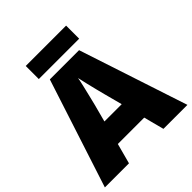

<svg xmlns="http://www.w3.org/2000/svg" viewBox="-234 -1038 1194 1194"><g transform="rotate(-45 363.0 -441.0)"><path d="M515 0 480 -134H248L212 0H0L233 -717H490L726 0ZM409 -409Q404 -428 395 -463.5Q386 -499 377 -537Q368 -575 363 -599Q359 -575 350.5 -539Q342 -503 333.5 -468Q325 -433 319 -409L288 -292H440ZM541 -882V-767H186V-882Z"/></g></svg>

Font: Noto Sans Syriac Western Black
Style: Regular
Weight: 900
Designer: Patrick Giasson and the Monotype Design Team
Foundry: Monotype Imaging Inc.
Version: Version 3.000; ttfautohint (v1.8.4.7-5d5b)